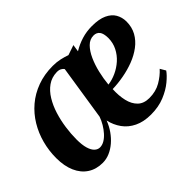

<svg xmlns="http://www.w3.org/2000/svg" viewBox="-105 -766 1007 1007"><g transform="rotate(-45 398.0 -263.0)"><path d="M503 -535 497 -495Q530 -515 566 -526Q602 -537 642 -537Q694.5 -537 726.2 -522.2Q758 -507.5 772.5 -482.5Q787 -457.5 787.5 -426.5Q787.5 -384 769.5 -351.8Q751.5 -319.5 720.2 -296Q689 -272.5 649.8 -257.5Q610.5 -242.5 568 -234.8Q525.5 -227 485.5 -226Q483 -179 492 -140.5Q501 -102 524.5 -79.2Q548 -56.5 588.5 -56.5Q637 -56.5 673.5 -77.8Q710 -99 735 -127L753 -96.5Q739 -76 708.8 -50.8Q678.5 -25.5 634 -7.2Q589.5 11 533.5 11Q479.5 11 440.8 -7.8Q402 -26.5 378.8 -59Q355.5 -91.5 346.5 -132Q335 -101.5 316.8 -75.5Q298.5 -49.5 276 -30.2Q253.5 -11 228 0Q202.5 11 175 11Q127.5 11 92.5 -12Q57.5 -35 38.8 -77.8Q20 -120.5 20 -179.5Q20 -234 33.8 -285.8Q47.5 -337.5 74.8 -382.8Q102 -428 142 -462Q182 -496 234.2 -515.2Q286.5 -534.5 349.5 -534.5Q378 -534.5 402.5 -529Q427 -523.5 447.5 -516ZM334.5 -172 382 -478Q377.5 -485.5 367 -491.2Q356.5 -497 340.5 -496.5Q302.5 -495.5 273.5 -475Q244.5 -454.5 223.8 -420.5Q203 -386.5 190 -344.8Q177 -303 170.8 -258.8Q164.5 -214.5 164.5 -173.5Q164.5 -133 172.2 -107Q180 -81 193.2 -68.8Q206.5 -56.5 222.5 -56.5Q239 -56.5 255.8 -66.2Q272.5 -76 287.5 -92.8Q302.5 -109.5 314.8 -130Q327 -150.5 334.5 -172ZM613 -496Q585 -496 563.2 -474.2Q541.5 -452.5 525.5 -417Q509.5 -381.5 499.8 -340Q490 -298.5 486.5 -258.5Q516 -262 546.8 -276Q577.5 -290 602.8 -312.5Q628 -335 643.5 -365.5Q659 -396 659 -432.5Q658.5 -466 646.8 -481Q635 -496 613 -496Z"/></g></svg>

Font: Merriweather 96pt
Style: Bold Italic
Weight: 700
Italic angle: -7.8°
Version: Version 2.101